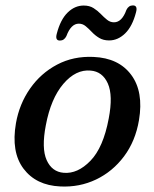

<svg xmlns="http://www.w3.org/2000/svg" viewBox="-20 -679 571 710"><path d="M326 -468.5Q419 -464.5 465.2 -402.2Q511.5 -340 494 -235Q481 -157.5 438.8 -101Q396.5 -44.5 335.2 -15.2Q274 14 203 10.5Q113.5 6.5 67 -55.2Q20.5 -117 39 -223.5Q51.5 -294.5 91 -351.2Q130.5 -408 191 -440Q251.5 -472 326 -468.5ZM215.5 -40Q267 -35.5 314.5 -84.5Q362 -133.5 382 -240.5Q398.5 -326 378.8 -370.2Q359 -414.5 315 -418Q260.5 -423 214.2 -368.8Q168 -314.5 149.5 -216Q133 -130.5 152.5 -87Q172 -43.5 215.5 -40ZM383.5 -529.5Q362 -529.5 346.8 -538.8Q331.5 -548 319.8 -560.5Q308 -573 296.8 -582.2Q285.5 -591.5 271.5 -591.5Q242.5 -591.5 225.5 -545.5Q217.5 -529 201.5 -529Q183 -529 190 -554.5Q203.5 -606.5 230 -632.5Q256.5 -658.5 289.5 -658.5Q311 -658.5 326 -649Q341 -639.5 352.8 -627.2Q364.5 -615 376 -605.8Q387.5 -596.5 401.5 -596.5Q431 -596.5 447.5 -642.5Q455.5 -659 471.5 -659Q490 -659 483 -633.5Q469.5 -581.5 442.8 -555.5Q416 -529.5 383.5 -529.5Z"/></svg>

Font: Fraunces 9pt Soft
Style: Italic
Weight: 400
Italic angle: -16°
Version: Version 1.000;[0bf87f6ff]